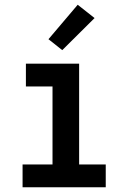

<svg xmlns="http://www.w3.org/2000/svg" viewBox="-20 -788 540 808"><path d="M75 0V-96H201V-424H89V-520H313V-96H425V0ZM242 -577 184 -623 307 -768 378 -712Z"/></svg>

Font: Iosevka Term
Style: Bold
Weight: 700
Monospace: yes
Designer: Belleve Invis
Foundry: Belleve Invis
Version: Version 30.0.1